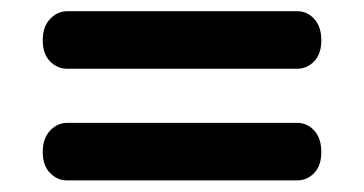

<svg xmlns="http://www.w3.org/2000/svg" viewBox="-20 -511 639 337"><path d="M55 -440.3Q55 -463.9 67.8 -477.6Q80.5 -491.3 98 -491.3H502Q519.4 -491.3 531.7 -477.6Q544 -463.9 544 -440.3Q544 -416.4 531.5 -403.4Q519 -390.4 502 -390.4H97Q80.5 -390.4 67.7 -403.5Q55 -416.5 55 -440.3ZM55 -244.3Q55 -267.9 67.8 -281.6Q80.5 -295.3 98 -295.3H502Q519.4 -295.3 531.7 -281.6Q544 -267.9 544 -244.3Q544 -220.4 531.5 -207.4Q519 -194.4 502 -194.4H97Q80.5 -194.4 67.7 -207.5Q55 -220.5 55 -244.3Z"/></svg>

Font: Fraunces SuperSoft Wonky
Style: Regular
Weight: 900
Version: Version 1.000;[b76b70a41]